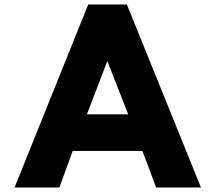

<svg xmlns="http://www.w3.org/2000/svg" viewBox="-20 -845 971 865"><path d="M551.5 -825H377.5L45.5 0H247.5L307.5 -165H621.5L683.5 0H885.5ZM557.5 -330H371.5L463.5 -570Z"/></svg>

Font: Sztylet
Style: Bd
Weight: 700
Foundry: Cannot Into Space Fonts, PlusOne Fonts
Version: Version 0.12